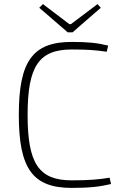

<svg xmlns="http://www.w3.org/2000/svg" viewBox="-20 -907 603 939"><path d="M457 -887 327 -789H319L190 -887L172 -869L311 -749H335L473 -869ZM331 -702C140 -702 72 -608 72 -345C72 -82 140 12 331 12C417 12 469 6 523 -7L516 -38C463 -29 413 -25 331 -25C170 -25 115 -107 115 -345C115 -583 170 -665 331 -665C408 -665 445 -662 502 -654L509 -684C456 -697 412 -702 331 -702Z"/></svg>

Font: Exo 2 Extra Light
Style: Regular
Weight: 250
Designer: Natanael Gama
Version: Version 1.001;PS 001.001;hotconv 1.0.88;makeotf.lib2.5.64775